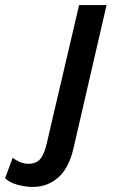

<svg xmlns="http://www.w3.org/2000/svg" viewBox="-183 -520 459 755"><path d="M-54 215Q-84 215 -114.5 206.5Q-145 198 -163 181L-133 100Q-121 110 -104.5 117Q-88 124 -71 124Q-41 124 -25 105.5Q-9 87 1 43L128 -500H236L106 63Q88 141 46 178Q4 215 -54 215Z"/></svg>

Font: Kantumruy Pro Medium
Style: Italic
Weight: 500
Italic angle: -13°
Designer: Sovichet Tep
Foundry: Sovichet Tep
Version: Version 1.002